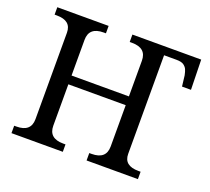

<svg xmlns="http://www.w3.org/2000/svg" viewBox="-121 -868 1121 1023"><g transform="rotate(20 439.0 -357.0)"><path d="M660.2 -108.9Q660.2 -42 742.2 -42H754.9V0H463.9V-42H477.1Q559.1 -42 559.1 -113.8V-348.1H233.9V-113.8Q233.9 -42 315.9 -42H329.1V0H38.1V-42H50.8Q132.8 -42 132.8 -113.8V-604Q132.8 -671.9 50.8 -671.9H38.1V-713.9H329.1V-671.9H315.9Q233.9 -671.9 233.9 -600.1V-397.9H559.1V-600.1Q559.1 -671.9 477.1 -671.9H463.9V-713.9H854L857.9 -543.9H807.1L799.8 -605Q795.9 -624.5 790.5 -636.7Q785.2 -648.9 772.2 -658.4Q759.3 -668 730 -668H660.2Z"/></g></svg>

Font: Noto Serif
Style: Regular
Weight: 400
Designer: Monotype Design team
Foundry: Monotype Imaging Inc.
Version: Version 1.02